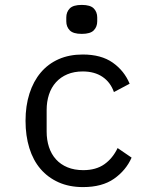

<svg xmlns="http://www.w3.org/2000/svg" viewBox="-20 -750 640 782"><path d="M318 12Q262 12 218.5 -7.5Q175 -27 145 -62Q115 -97 99.5 -147Q84 -197 84 -258Q84 -319 100 -369Q116 -419 146 -454.5Q176 -490 219 -509Q262 -528 317 -528Q392 -528 439 -495Q486 -462 508 -409L444 -375Q430 -415 397.5 -437Q365 -459 317 -459Q282 -459 254.5 -447.5Q227 -436 208 -415Q189 -394 179.5 -365Q170 -336 170 -302V-214Q170 -180 179.5 -151Q189 -122 208 -101Q227 -80 255 -68.5Q283 -57 319 -57Q371 -57 405 -81Q439 -105 459 -147L516 -108Q493 -56 444.5 -22Q396 12 318 12ZM313 -612Q278 -612 264 -626.5Q250 -641 250 -663V-679Q250 -701 264 -715.5Q278 -730 313 -730Q348 -730 362 -715.5Q376 -701 376 -679V-663Q376 -641 362 -626.5Q348 -612 313 -612Z"/></svg>

Font: IBM Plex Mono
Style: Regular
Weight: 400
Monospace: yes
Designer: Mike Abbink, Paul van der Laan, Pieter van Rosmalen
Foundry: Bold Monday
Version: Version 2.3